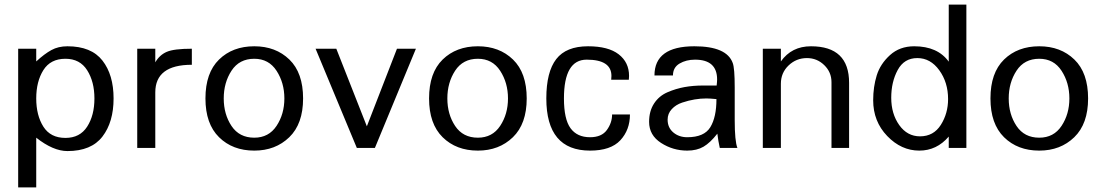

<svg xmlns="http://www.w3.org/2000/svg" viewBox="-20 -648 4828 841"><path d="M393.6 -216.8Q393.6 -290 361.8 -340.3Q330.1 -390.6 266.6 -390.6Q201.2 -390.6 169.9 -340.8Q138.7 -291 138.7 -216.8Q138.7 -142.6 169.9 -93.3Q201.2 -43.9 266.6 -43.9Q330.1 -43.9 361.8 -93.3Q393.6 -142.6 393.6 -216.8ZM275.4 13.7Q212.9 13.7 138.7 -44.9V172.9H59.6V-434.6H138.7V-378.9Q174.8 -412.1 205.1 -428.7Q235.4 -445.3 275.4 -445.3Q379.9 -445.3 428.7 -382.8Q477.5 -320.3 477.5 -216.8Q477.5 -113.3 428.7 -49.8Q379.9 13.7 275.4 13.7Z M820.3 -364.3Q660.2 -364.3 660.2 -243.2V0H581.1V-434.6H660.2V-375Q678.7 -407.2 710.4 -420.9Q742.2 -434.6 820.3 -434.6Z M1093.8 -390.6Q1028.3 -390.6 994.1 -338.4Q960 -286.1 960 -216.8Q960 -147.5 994.1 -96.2Q1028.3 -44.9 1093.8 -44.9Q1157.2 -44.9 1191.4 -96.7Q1225.6 -148.4 1225.6 -216.8Q1225.6 -285.2 1191.4 -337.9Q1157.2 -390.6 1093.8 -390.6ZM1307.6 -216.8Q1307.6 -105.5 1247.1 -46.9Q1186.5 11.7 1093.8 11.7Q999 11.7 939.5 -46.9Q879.9 -105.5 879.9 -216.8Q879.9 -329.1 939.5 -387.2Q999 -445.3 1093.8 -445.3Q1187.5 -445.3 1247.6 -387.2Q1307.6 -329.1 1307.6 -216.8Z M1801.8 -434.6 1622.1 0H1543L1362.3 -434.6H1453.1L1586.9 -94.7L1718.8 -434.6Z M2073.2 -390.6Q2007.8 -390.6 1973.6 -338.4Q1939.5 -286.1 1939.5 -216.8Q1939.5 -147.5 1973.6 -96.2Q2007.8 -44.9 2073.2 -44.9Q2136.7 -44.9 2170.9 -96.7Q2205.1 -148.4 2205.1 -216.8Q2205.1 -285.2 2170.9 -337.9Q2136.7 -390.6 2073.2 -390.6ZM2287.1 -216.8Q2287.1 -105.5 2226.6 -46.9Q2166 11.7 2073.2 11.7Q1978.5 11.7 1918.9 -46.9Q1859.4 -105.5 1859.4 -216.8Q1859.4 -329.1 1918.9 -387.2Q1978.5 -445.3 2073.2 -445.3Q2167 -445.3 2227.1 -387.2Q2287.1 -329.1 2287.1 -216.8Z M2739.3 -146.5Q2739.3 -79.1 2697.3 -33.7Q2655.3 11.7 2564.5 11.7Q2373 11.7 2373 -216.8Q2373 -333 2416.5 -389.2Q2460 -445.3 2555.7 -445.3Q2644.5 -445.3 2689.9 -410.2Q2735.4 -375 2735.4 -315.4Q2735.4 -304.7 2734.4 -298.8H2657.2Q2658.2 -304.7 2658.2 -315.4Q2658.2 -386.7 2549.8 -386.7Q2450.2 -386.7 2450.2 -216.8Q2450.2 -126 2479 -86.4Q2507.8 -46.9 2564.5 -46.9Q2615.2 -46.9 2638.2 -78.6Q2661.1 -110.4 2661.1 -146.5Z M3118.2 -213.9Q3088.9 -216.8 3074.2 -216.8Q3048.8 -216.8 3022.5 -212.4Q2996.1 -208 2968.3 -198.7Q2940.4 -189.5 2922.4 -169.9Q2904.3 -150.4 2904.3 -124Q2904.3 -88.9 2929.2 -67.9Q2954.1 -46.9 2990.2 -46.9Q3064.5 -46.9 3091.3 -90.8Q3118.2 -134.8 3118.2 -213.9ZM3210 0H3132.8Q3126 -30.3 3122.1 -62.5Q3090.8 -22.5 3061.5 -5.4Q3032.2 11.7 2990.2 11.7Q2927.7 11.7 2875.5 -22Q2823.2 -55.7 2823.2 -114.3Q2823.2 -161.1 2844.7 -194.3Q2866.2 -227.5 2903.3 -243.7Q2940.4 -259.8 2978.5 -266.6Q3016.6 -273.4 3059.6 -273.4H3119.1Q3121.1 -291 3121.1 -299.8Q3121.1 -386.7 3024.4 -386.7Q2985.4 -386.7 2956.5 -369.6Q2927.7 -352.5 2927.7 -317.4H2846.7Q2846.7 -445.3 3021.5 -445.3Q3163.1 -445.3 3189.5 -372.1Q3198.2 -349.6 3198.2 -264.6V-122.1Q3198.2 -29.3 3210 0Z M3699.2 0H3622.1V-288.1Q3622.1 -332 3590.3 -362.8Q3558.6 -393.6 3514.6 -393.6Q3467.8 -393.6 3434.1 -361.3Q3400.4 -329.1 3400.4 -281.2V0H3321.3V-434.6H3400.4V-378.9Q3447.3 -445.3 3532.2 -445.3Q3699.2 -445.3 3699.2 -285.2Z M4132.8 -213.9Q4132.8 -287.1 4094.2 -340.3Q4055.7 -393.6 3998 -393.6Q3940.4 -393.6 3912.1 -341.3Q3883.8 -289.1 3883.8 -219.7Q3883.8 -149.4 3918.9 -100.1Q3954.1 -50.8 4009.8 -50.8Q4069.3 -50.8 4101.1 -101.1Q4132.8 -151.4 4132.8 -213.9ZM4212.9 0H4135.7V-49.8Q4083 11.7 4006.8 11.7Q3927.7 11.7 3866.2 -52.2Q3804.7 -116.2 3804.7 -209Q3804.7 -267.6 3820.3 -317.9Q3835.9 -368.2 3878.4 -406.7Q3920.9 -445.3 3984.4 -445.3Q4086.9 -445.3 4135.7 -377.9V-627.9H4212.9Z M4532.2 -390.6Q4466.8 -390.6 4432.6 -338.4Q4398.4 -286.1 4398.4 -216.8Q4398.4 -147.5 4432.6 -96.2Q4466.8 -44.9 4532.2 -44.9Q4595.7 -44.9 4629.9 -96.7Q4664.1 -148.4 4664.1 -216.8Q4664.1 -285.2 4629.9 -337.9Q4595.7 -390.6 4532.2 -390.6ZM4746.1 -216.8Q4746.1 -105.5 4685.5 -46.9Q4625 11.7 4532.2 11.7Q4437.5 11.7 4377.9 -46.9Q4318.4 -105.5 4318.4 -216.8Q4318.4 -329.1 4377.9 -387.2Q4437.5 -445.3 4532.2 -445.3Q4626 -445.3 4686 -387.2Q4746.1 -329.1 4746.1 -216.8Z"/></svg>

Font: Padauk
Style: Regular
Weight: 400
Designer: Debbi Hosken
Foundry: SIL
Version: Version 3.003; ttfautohint (v1.8.2) -l 8 -r 50 -G 200 -x 14 